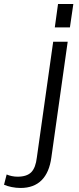

<svg xmlns="http://www.w3.org/2000/svg" viewBox="-165 -747 390 953"><path d="M-63 186Q-85 186 -107 181.5Q-129 177 -145 170L-132 119Q-121 124 -106.5 127Q-92 130 -78 130Q-32 130 -10 108Q12 86 18 34L99 -540H171L90 34Q80 109 41.5 147.5Q3 186 -63 186ZM199 -727 182 -611H107L123 -727Z"/></svg>

Font: Pathway Extreme Condensed Light
Style: Italic
Weight: 300
Width: 3
Italic angle: -8°
Version: Version 1.001;gftools[0.9.26]